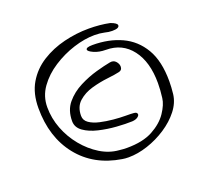

<svg xmlns="http://www.w3.org/2000/svg" viewBox="-94 -635 749 713"><g transform="rotate(-20 280.0 -279.0)"><path d="M300 -29Q293 -29 287 -29.5Q281 -30 275 -31Q168 -48 107.5 -124Q47 -200 47 -315Q47 -373 71 -413.5Q95 -454 135.5 -479.5Q176 -505 225 -517Q274 -529 323 -529Q345 -529 366 -527Q387 -525 406 -521Q431 -512 431 -503Q431 -491 403 -491Q389 -491 374 -495Q365 -497 355.5 -498Q346 -499 335 -499Q296 -499 252 -485Q208 -471 168.5 -445.5Q129 -420 104 -385Q79 -350 79 -307Q79 -263 95 -221.5Q111 -180 139 -146Q167 -112 202 -90.5Q237 -69 275 -66Q283 -65 291 -64.5Q299 -64 306 -64Q369 -64 408.5 -85.5Q448 -107 468.5 -137.5Q489 -168 492 -193Q494 -208 495 -223Q496 -238 496 -251Q496 -335 458.5 -384Q421 -433 357 -433Q330 -433 310 -442Q290 -451 290 -458Q290 -467 316 -467Q380 -467 430 -444Q480 -421 509 -372Q538 -323 538 -243Q538 -220 535 -193Q531 -160 508 -130.5Q485 -101 450 -78Q415 -55 375.5 -42Q336 -29 300 -29ZM358 -150Q332 -149 296.5 -151.5Q261 -154 227 -162Q193 -170 170.5 -186Q148 -202 148 -227Q148 -270 171.5 -298Q195 -326 229.5 -343.5Q264 -361 298 -370.5Q332 -380 354 -384Q369 -387 378 -377Q387 -367 387 -356Q387 -342 374 -339Q357 -335 326 -331.5Q295 -328 263 -319Q231 -310 208.5 -290Q186 -270 186 -234Q186 -216 202 -205Q218 -194 242.5 -188.5Q267 -183 293.5 -180.5Q320 -178 342 -178Q364 -178 374 -177Q387 -176 387 -167Q387 -162 379.5 -156.5Q372 -151 358 -150Z"/></g></svg>

Font: Grape Nuts
Style: Regular
Weight: 400
Designer: Robert E. Leuschke
Foundry: Robert E. Leuschke
Version: Version 1.010; ttfautohint (v1.8.3)